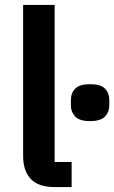

<svg xmlns="http://www.w3.org/2000/svg" viewBox="-20 -760 464 780"><path d="M202 0Q136 0 105 -33Q74 -66 74 -126V-740H202V-102H271V0ZM346 -268Q303 -268 285.5 -286.5Q268 -305 268 -331V-355Q268 -382 285.5 -400Q303 -418 346 -418Q389 -418 406.5 -400Q424 -382 424 -355V-331Q424 -305 406.5 -286.5Q389 -268 346 -268Z"/></svg>

Font: IBM Plex Sans Thai SemiBold
Style: Regular
Weight: 600
Designer: Mike Abbink, Paul van der Laan, Pieter van Rosmalen, Ben Mitchell, Mark Frömberg
Foundry: Bold Monday
Version: Version 1.1